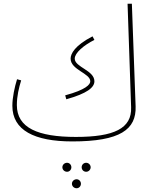

<svg xmlns="http://www.w3.org/2000/svg" viewBox="-20 -734 796 1025"><path d="M366 21C622 21 708 -43 704 -166L684 -714H661L680 -161C684 -48 589 -3 385 -3C183 -3 70 -51 70 -173C70 -221 81 -266 93 -305L71 -311C58 -269 46 -214 46 -169C46 -39 163 21 366 21ZM334 -204C445 -235 484 -267 484 -300C484 -359 379 -375 379 -421C379 -452 428 -493 484 -521L474 -540C379 -491 357 -447 357 -421C357 -361 462 -343 462 -300C462 -283 439 -255 328 -225ZM440 183C453 183 464 172 464 159C464 146 453 135 440 135C426 135 416 146 416 159C416 172 426 183 440 183ZM338 183C351 183 361 172 361 159C361 146 351 135 338 135C324 135 313 146 313 159C313 172 324 183 338 183ZM389 271C402 271 412 260 412 247C412 234 402 223 389 223C375 223 364 234 364 247C364 260 375 271 389 271Z"/></svg>

Font: Noto Sans Arabic SemCond Thin
Style: Regular
Weight: 100
Width: 4
Designer: Monotype Design Team, Nadine Chahine, Nizar Qandah and Khaled Hosny
Foundry: Monotype Imaging Inc.
Version: Version 2.012